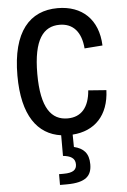

<svg xmlns="http://www.w3.org/2000/svg" viewBox="-66 -789 752 1135"><g transform="rotate(-5 310.0 -221.0)"><path d="M166.5 -365C166.5 -570 227.5 -643 322.5 -643C404.5 -643 450.5 -587 458 -491L565 -499C559 -654.5 464.5 -742 319.5 -742C155 -742 48.5 -627 48.5 -365C48.5 -127.5 137 -11 275.5 8.5V131C319 135.5 347.5 149.5 347.5 187C347.5 218.5 328 236.5 270 236.5H243V300.5H282.5C400 300.5 432 260 432 194C432 128.5 401 97.5 344.5 84L343.5 10.5C475.5 1.5 559.5 -84.5 565 -234L458 -242C450.5 -143 404.5 -87.5 322.5 -87.5C227.5 -87.5 166.5 -160.5 166.5 -365Z"/></g></svg>

Font: Monaspace Neon Medium
Style: Regular
Weight: 500
Designer: Riley Cran & the Lettermatic Team
Foundry: Lettermatic
Version: Version 1.200 (Monaspace Neon)